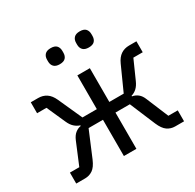

<svg xmlns="http://www.w3.org/2000/svg" viewBox="-156 -893 1082 1064"><g transform="rotate(-30 385.0 -360.5)"><path d="M40 0V-70H100L158 -209Q169 -235 185.5 -248Q202 -261 221 -264V-268Q202 -274 186.5 -288Q171 -302 160 -327L107 -446H47V-516H94Q124 -516 146.5 -501Q169 -486 184 -453L253 -300H345V-516H425V-300H517L586 -453Q601 -486 623.5 -501Q646 -516 676 -516H723V-446H663L610 -327Q599 -302 584 -288Q569 -274 549 -268V-264Q569 -261 585.5 -248Q602 -235 612 -209L670 -70H730V0H673Q646 0 624 -15Q602 -30 585 -70L517 -232H425V0H345V-232H253L185 -70Q168 -30 146 -15Q124 0 97 0ZM292 -618Q267 -618 255 -630.5Q243 -643 243 -664V-675Q243 -696 255 -708.5Q267 -721 292 -721Q318 -721 329.5 -708.5Q341 -696 341 -675V-664Q341 -643 329.5 -630.5Q318 -618 292 -618ZM478 -618Q453 -618 441 -630.5Q429 -643 429 -664V-675Q429 -696 441 -708.5Q453 -721 478 -721Q504 -721 515.5 -708.5Q527 -696 527 -675V-664Q527 -643 515.5 -630.5Q504 -618 478 -618Z"/></g></svg>

Font: IBM Plex Sans
Style: Regular
Weight: 400
Designer: Mike Abbink, Paul van der Laan, Pieter van Rosmalen
Foundry: Bold Monday
Version: Version 3.201